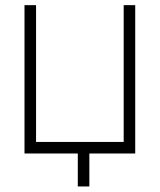

<svg xmlns="http://www.w3.org/2000/svg" viewBox="-20 -582 606 728"><path d="M449 -562.5V-43.8H116.7V-562.5H72.9V0H275V125H318.8V0H492.7V-562.5Z"/></svg>

Font: Manrope3 Thin
Style: Regular
Weight: 100
Width: 4
Designer: Mikhail Sharanda
Foundry: Mikhail Sharanda
Version: Version 3.000;PS 003.000;hotconv 1.0.88;makeotf.lib2.5.64775